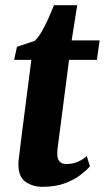

<svg xmlns="http://www.w3.org/2000/svg" viewBox="-20 -711 404 741"><path d="M208.5 -186.5Q206.5 -170.5 204.8 -158.2Q203 -146 202 -136.2Q201 -126.5 201 -117Q201 -97.5 209.8 -87.8Q218.5 -78 236 -78Q259 -78 278.2 -85.8Q297.5 -93.5 315 -108.5L327 -69Q313.5 -53.5 289.8 -35.2Q266 -17 230 -3.5Q194 10 143.5 10Q107 10 79 -9Q51 -28 51 -77Q51 -80.5 51.2 -85.8Q51.5 -91 53 -102Q54.5 -113 56.8 -132.8Q59 -152.5 63 -184L101 -480H34.5L45.5 -530.5L113.5 -553Q127 -565 140.8 -588.8Q154.5 -612.5 166.8 -640Q179 -667.5 188.5 -691H278L256.5 -555H364.5L354 -480H246.5Z"/></svg>

Font: Merriweather Light 18pt ExtraBold
Style: Italic
Weight: 800
Italic angle: -7.8°
Version: Version 2.101